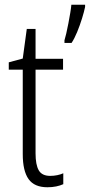

<svg xmlns="http://www.w3.org/2000/svg" viewBox="-20 -780 379 810"><path d="M192 -38Q207 -38 221.5 -41Q236 -44 247 -49V-3Q234 3 217 6.5Q200 10 180 10Q125 10 100.5 -24.5Q76 -59 76 -130V-486H17V-517L76 -533L93 -658H130V-532H246V-486H130V-133Q130 -85 143.5 -61.5Q157 -38 192 -38ZM339 -751Q335 -731 326 -702Q317 -673 305.5 -645Q294 -617 282 -599H252V-610Q255 -619 259.5 -638.5Q264 -658 268.5 -681.5Q273 -705 276.5 -726Q280 -747 281 -760H339Z"/></svg>

Font: Noto Sans Ethiopic Condensed Light
Style: Regular
Weight: 300
Width: 3
Designer: Monotype Design Team
Foundry: Monotype Imaging Inc.
Version: Version 2.102; ttfautohint (v1.8.4.7-5d5b)